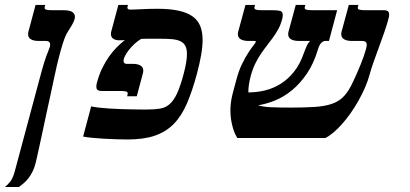

<svg xmlns="http://www.w3.org/2000/svg" viewBox="-73 -560 1665 779"><path d="M183.6 -518.6Q210.4 -518.6 220.7 -511Q231 -503.4 231 -492.2Q231 -483.4 226.3 -473.1Q221.7 -462.9 215.8 -453.1Q210 -443.4 204.3 -434.8Q198.7 -426.3 196.3 -421.4Q188.5 -405.3 180.9 -380.9Q173.3 -356.4 163.6 -318.4Q161.6 -311 157 -290.8Q152.3 -270.5 146.2 -241.7Q140.1 -212.9 132.6 -178.2Q125 -143.6 117.2 -107.7Q109.4 -71.8 102.1 -37.1Q94.7 -2.4 88.4 26.4Q82 55.2 77.6 75.4Q73.2 95.7 71.3 102.5Q66.4 121.6 58.8 136.7Q51.3 151.9 42 163.6Q32.7 175.3 22.7 183.8Q12.7 192.4 3.4 198.7H-53.2Q-42 190.4 -31.2 176.5Q-20.5 162.6 -12.7 133.8L88.9 -245.1Q92.8 -259.3 96.9 -274.4Q101.1 -289.6 105.5 -304Q109.9 -318.4 114.5 -331.3Q119.1 -344.2 123.5 -354.5Q130.4 -369.6 130.4 -378.9Q130.4 -394 112.8 -394H81.5Q64 -394 52.5 -400.6Q41 -407.2 41 -421.4Q41 -426.3 42.5 -432.1L71.3 -540H110.4L108.4 -531.7Q107.9 -530.3 107.9 -527.8Q107.9 -523.4 114 -521Q120.1 -518.6 138.2 -518.6Z M725.6 -259.3Q707 -190.4 685.5 -140.4Q664.1 -90.3 632.6 -57.9Q601.1 -25.4 555.9 -9.8Q510.7 5.9 444.8 5.9Q425.8 5.9 400.6 5.1Q375.5 4.4 350.3 2.9Q325.2 1.5 302.2 -0.7Q279.3 -2.9 264.2 -5.9L296.9 -128.4Q309.1 -125.5 328.6 -123.3Q348.1 -121.1 371.1 -119.6Q394 -118.2 418.2 -117.4Q442.4 -116.7 463.6 -116.2Q484.9 -115.7 501.2 -115.7Q517.6 -115.7 524.9 -115.7Q555.2 -115.7 576.9 -119.4Q598.6 -123 615.2 -137.5Q631.8 -151.9 645.3 -180.7Q658.7 -209.5 671.9 -259.3Q685.5 -310.5 685.5 -340.3Q685.5 -361.8 678.7 -374.3Q671.9 -386.7 658.2 -393.1Q644.5 -399.4 624.8 -401.1Q605 -402.8 579.6 -402.8Q570.8 -402.8 560.3 -402.8Q549.8 -402.8 539.3 -402.8Q528.8 -402.8 518.6 -402.8Q508.3 -402.8 500 -402.3Q485.8 -394 472.9 -382.1Q460 -370.1 450 -357.4Q439.9 -344.7 434.1 -332.8Q428.2 -320.8 428.2 -313Q428.2 -300.8 441.9 -300.8H467.8Q485.4 -300.8 496.8 -294.2Q508.3 -287.6 508.3 -273.4Q508.3 -268.6 506.8 -262.7L481.9 -169.4H442.9L444.8 -177.7Q445.3 -179.2 445.3 -181.2Q445.3 -186 439.2 -188.5Q433.1 -190.9 415 -190.9H337.4Q330.1 -190.9 324 -194.3Q317.9 -197.8 317.9 -209Q317.9 -215.3 319.8 -222.7Q328.6 -256.3 341.6 -283Q354.5 -309.6 369.6 -330.8Q384.8 -352.1 401.1 -368.4Q417.5 -384.8 433.6 -397.5Q426.8 -396.5 421.1 -396.5Q415.5 -396.5 410.6 -396.5Q396.5 -396.5 386.7 -402.8Q377 -409.2 377 -422.4Q377 -426.8 378.4 -432.1L407.2 -540H446.3L444.8 -534.7Q443.8 -530.8 443.8 -529.3Q443.8 -525.4 446.5 -523.2Q449.2 -521 456.1 -521Q463.4 -521 475.3 -521.5Q487.3 -522 502 -522.7Q516.6 -523.4 533 -523.9Q549.3 -524.4 565.4 -524.4Q615.7 -524.4 650.9 -516.8Q686 -509.3 707.8 -493.9Q729.5 -478.5 739.3 -454.6Q749 -430.7 749 -397.9Q749 -370.1 742.9 -335.7Q736.8 -301.3 725.6 -259.3Z M1159.2 -342.8Q1165.5 -360.4 1171.9 -374.3Q1178.2 -388.2 1186 -394H1137.2Q1119.6 -394 1107.9 -400.6Q1096.2 -407.2 1096.2 -421.9Q1096.2 -426.3 1097.7 -432.1L1127 -540H1166L1163.6 -531.7Q1163.1 -530.8 1163.1 -528.3Q1163.1 -523.4 1169.2 -521Q1175.3 -518.6 1193.8 -518.6H1294.9L1261.7 -394H1247.6Q1238.8 -394 1230.7 -386.2Q1222.7 -378.4 1217.3 -360.4Q1200.2 -302.7 1172.4 -261.7Q1144.5 -220.7 1111.3 -193.6Q1078.1 -166.5 1042.2 -152.1Q1006.3 -137.7 974.1 -132.8Q996.1 -126 1029.1 -124.8Q1062 -123.5 1107.9 -123.5Q1165 -123.5 1204.3 -126.2Q1243.7 -128.9 1271.2 -137.9Q1298.8 -147 1317.1 -164.3Q1335.4 -181.6 1350.6 -210.4Q1355.5 -220.2 1362.3 -234.4Q1369.1 -248.5 1376.2 -265.1Q1383.3 -281.7 1390.4 -298.8Q1397.5 -315.9 1402.8 -331.5Q1408.2 -347.2 1411.6 -359.6Q1415 -372.1 1415 -378.9Q1415 -386.7 1409.9 -390.4Q1404.8 -394 1393.1 -394H1352.5Q1335 -394 1323.2 -400.6Q1311.5 -407.2 1311.5 -421.9Q1311.5 -426.3 1313 -432.1L1342.3 -540H1381.3L1378.9 -531.7Q1378.4 -530.8 1378.4 -528.3Q1378.4 -523.4 1384.5 -521Q1390.6 -518.6 1409.2 -518.6H1486.8Q1494.1 -518.6 1500 -515.1Q1505.9 -511.7 1505.9 -500.5Q1505.9 -494.1 1503.9 -486.8Q1497.1 -460.4 1486.3 -429.4Q1475.6 -398.4 1464.1 -367.4Q1452.6 -336.4 1442.6 -308.1Q1432.6 -279.8 1427.2 -259.3Q1419.9 -232.4 1408 -204.8Q1396 -177.2 1381.1 -150.9Q1366.2 -124.5 1349.4 -100.6Q1332.5 -76.7 1314.9 -56.9Q1297.4 -37.1 1280 -22.5Q1262.7 -7.8 1247.1 0H889.6Q885.7 -6.3 880.9 -16.8Q876 -27.3 871.8 -41.7Q867.7 -56.2 864.7 -73.7Q861.8 -91.3 861.8 -111.8Q861.8 -127.4 864 -144.8Q866.2 -162.1 871.1 -180.7L885.7 -235.4Q896 -274.4 909.9 -302.2Q923.8 -330.1 936 -348.6Q948.2 -367.2 956.5 -377.2Q964.8 -387.2 964.8 -391.1Q964.8 -394 959.5 -394H933.1Q915.5 -394 903.8 -400.6Q892.1 -407.2 892.1 -421.9Q892.1 -426.3 893.6 -432.1L922.9 -540H961.9L959.5 -531.7Q959 -530.8 959 -528.3Q959 -523.4 965.1 -521Q971.2 -518.6 989.7 -518.6H1030.3Q1050.8 -518.6 1062.5 -516.1Q1074.2 -513.7 1074.2 -499Q1074.2 -495.6 1073.7 -491.7Q1073.2 -487.8 1071.8 -482.4Q1065.9 -460 1056.2 -442.1Q1046.4 -424.3 1034.7 -408Q1022.9 -391.6 1010.3 -375.5Q997.6 -359.4 985.4 -341.3Q973.1 -323.2 962.4 -301.3Q951.7 -279.3 944.3 -251.5Q939 -231.4 936.8 -215.8Q934.6 -200.2 934.6 -185.1Q968.8 -185.1 1002.2 -193.1Q1035.6 -201.2 1065.4 -219.7Q1095.2 -238.3 1119.4 -268.3Q1143.6 -298.3 1159.2 -342.8Z"/></svg>

Font: Arian AMU Serif
Style: Bold Italic
Weight: 700
Italic angle: -15°
Designer: Ruben Hakobyan (Tarumian)
Foundry: Ruben Hakobyan (Tarumian)
Version: Version 1.002